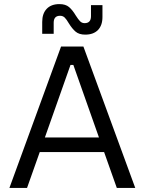

<svg xmlns="http://www.w3.org/2000/svg" viewBox="-20 -917 706 937"><path d="M278 -690H387L640 0H550L488 -175H174L112 0H26ZM463 -246 338 -600H324L199 -246ZM316 -803Q305 -822 296 -831Q287 -840 273 -840Q242 -840 242 -806V-752H186V-810Q186 -851 208 -874Q230 -897 270 -897Q300 -897 317 -882.5Q334 -868 350 -841Q362 -822 371 -813Q380 -804 393 -804Q424 -804 424 -838V-892H480V-834Q480 -793 458 -770.5Q436 -748 396 -748Q366 -748 349 -762.5Q332 -777 316 -803Z"/></svg>

Font: Mozilla Text BETA
Style: Regular
Weight: 400
Designer: Studio DRAMA
Foundry: Studio DRAMA
Version: Version 0.100